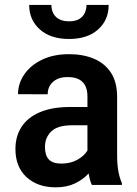

<svg xmlns="http://www.w3.org/2000/svg" viewBox="-20 -761 565 790"><path d="M264.2 -600.6Q188.5 -600.6 144.3 -639.6Q100.1 -678.7 100.1 -740.7H191.4Q191.4 -723.1 198.5 -707.8Q205.6 -692.4 221.7 -682.9Q237.8 -673.3 264.2 -673.3Q290.5 -673.3 306.2 -682.9Q321.8 -692.4 328.9 -707.8Q335.9 -723.1 335.9 -740.7H427.2Q427.2 -678.7 383.5 -639.6Q339.8 -600.6 264.2 -600.6ZM461.9 -124.5Q461.9 -84.5 467 -56.4Q472.2 -28.3 481.4 -8.3V0H357.9Q349.1 -19.5 344.7 -47.4Q322.3 -22.5 288.3 -6.3Q254.4 9.8 209.5 9.8Q134.8 9.8 89.1 -32.2Q43.5 -74.2 43.5 -147.9Q43.5 -200.2 68.6 -239Q93.8 -277.8 144 -299.3Q194.3 -320.8 269.5 -320.8H339.8V-363.3Q339.8 -444.8 257.3 -443.8Q220.2 -443.8 198.2 -424.3Q176.3 -404.8 176.3 -373L54.2 -373.5Q54.2 -417.5 80.1 -455.1Q106 -492.7 153.1 -515.4Q200.2 -538.1 264.2 -538.1Q321.8 -538.1 366.2 -519.5Q410.6 -501 436.3 -462.2Q461.9 -423.3 461.9 -362.3ZM232.9 -87.9Q270.5 -87.9 298.8 -104Q327.1 -120.1 339.8 -141.6V-245.6H277.3Q217.3 -245.6 191.2 -220.5Q165 -195.3 165 -155.8Q165 -122.1 180.9 -105Q196.8 -87.9 232.9 -87.9Z"/></svg>

Font: Robert Sans
Style: Bold
Weight: 700
Designer: Christian Robertson (extended by Adam Twardoch)
Foundry: Google
Version: Version 12.135;April 2, 2019;FontCreator 11.5.0.2425 64-bit;